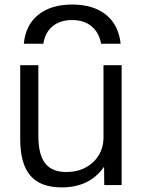

<svg xmlns="http://www.w3.org/2000/svg" viewBox="-20 -803 632 833"><path d="M293.3 -783.3Q385 -783.3 439.9 -739Q494.7 -694.7 503.4 -613.3H418.6Q409.3 -662.6 376.8 -689.3Q344.3 -716 293.3 -716Q241 -716 208.4 -689.3Q175.7 -662.6 168.1 -613.3H83.3Q91 -694.7 146.2 -739Q201.3 -783.3 293.3 -783.3ZM247.3 10Q155.3 10 111.5 -41.3Q67.7 -92.7 67.7 -200V-520H146.4V-213.3Q146.4 -133 175.7 -94.9Q205 -56.7 267.3 -56.7Q315 -56.7 351.3 -76.1Q387.6 -95.4 408.3 -129.4Q429 -163.4 429 -206.7V-520H507.7V0H432.3L431.6 -77.3H429.6Q400 -34.6 354.3 -12.3Q308.6 10 247.3 10Z"/></svg>

Font: M PLUS 1 Thin
Style: Regular
Weight: 100
Designer: Coji Morishita
Foundry: UNDERFOREST DESIGN
Version: Version 1.001